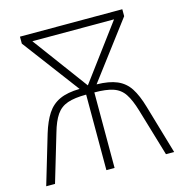

<svg xmlns="http://www.w3.org/2000/svg" viewBox="-106 -810 857 906"><g transform="rotate(-15 322.5 -357.0)"><path d="M572 -714V-680L363 -403Q424 -402 462.5 -385.5Q501 -369 524 -333.5Q547 -298 564 -239L634 0H594L525 -232Q509 -286 489 -316Q469 -346 434.5 -357.5Q400 -369 343 -369V0H303V-369Q246 -369 211.5 -357Q177 -345 156.5 -315Q136 -285 121 -232L52 0H9L80 -239Q97 -295 120.5 -331Q144 -367 182 -384.5Q220 -402 280 -403L72 -680V-714ZM522 -678H123L322 -409Z"/></g></svg>

Font: Noto Sans Disp ExtLt
Style: Regular
Weight: 200
Designer: Monotype Design Team
Foundry: Monotype Imaging Inc.
Version: Version 2.000;GOOG;noto-source:20170915:90ef993387c0